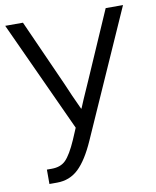

<svg xmlns="http://www.w3.org/2000/svg" viewBox="-88 -796 711 873"><g transform="rotate(-10 268.0 -359.5)"><path d="M-3.9 -731.4Q16.6 -731.4 78.1 -731.4Q112.3 -654.3 215.8 -423.8Q221.7 -410.2 240.2 -367.2Q259.8 -324.2 270.5 -300.8Q271.5 -300.8 272.5 -300.8Q280.3 -321.3 324.2 -419.9Q369.1 -523.4 460 -731.4Q480.5 -731.4 540 -731.4Q475.6 -585.9 282.2 -150.4Q245.1 -66.4 204.1 -27.3Q163.1 11.7 104.5 11.7Q92.8 11.7 69.3 11.7Q69.3 -4.9 69.3 -54.7Q75.2 -54.7 91.8 -54.7Q132.8 -54.7 156.2 -78.1Q180.7 -102.5 209 -167Q216.8 -184.6 231.4 -219.7Q172.9 -347.7 -3.9 -731.4Z"/></g></svg>

Font: Gothic A1
Style: Regular
Weight: 400
Designer: HanYang I&C Co.,Ltd.
Version: Version 2.50